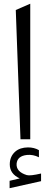

<svg xmlns="http://www.w3.org/2000/svg" viewBox="-20 -738 262 1016"><path d="M30.8 218.8 84.5 206.1Q31.7 182.1 31.7 131.8Q31.7 89.8 61 64Q85.9 42.5 127.9 42Q161.1 42 186 56.6V94.2Q154.3 78.6 122.6 82Q71.8 87.4 67.9 127.9Q64.5 170.9 121.6 188.5Q139.2 193.8 197.3 180.2V220.7L30.8 257.8ZM63.5 -685.1 140.1 -718.3V-1H88.4Z"/></svg>

Font: Elshan
Style: Regular
Weight: 400
Foundry: DejaVu fonts team - Redesigned by Saber Rastikerdar (Samim font) - Edited by Jalil Hamdollahi
Version: Version 0.9.9; ttfautohint (v1.4.1.5-446e)